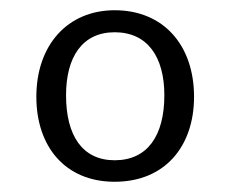

<svg xmlns="http://www.w3.org/2000/svg" viewBox="-20 -752 450 375"><path d="M204 -732C112 -732 51 -664 51 -563C51 -466 107 -397 204 -397C302 -397 359 -466 359 -563C359 -664 299 -732 204 -732ZM204 -689C268 -689 301 -641 301 -566C301 -487 268 -439 204 -439C141 -439 109 -487 109 -566C109 -641 141 -689 204 -689Z"/></svg>

Font: United Sans Light
Style: Regular
Weight: 300
Designer: Pablo Impallari, Rodrigo Fuenzalida (Modified by Dan O. Williams)
Version: Version 1.000;PS 001.000;hotconv 1.0.88;makeotf.lib2.5.64775